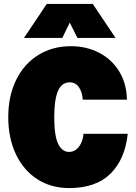

<svg xmlns="http://www.w3.org/2000/svg" viewBox="-20 -945 690 977"><path d="M22 -349Q22 -457 62.5 -539Q103 -621 175.5 -665.5Q248 -710 341 -710Q419 -710 483.5 -677Q548 -644 586 -582.5Q624 -521 626 -438H401Q399 -475 382 -500.5Q365 -526 335 -526Q294 -526 275 -482Q256 -438 256 -349Q256 -254 276 -213Q296 -172 331 -172Q361 -172 381 -197.5Q401 -223 405 -264H630Q616 -134 542 -61Q468 12 332 12Q240 12 170 -33Q100 -78 61 -160Q22 -242 22 -349ZM218 -925H452L568 -752H374L335 -830L297 -752H102Z"/></svg>

Font: Azeret Mono Black
Style: Regular
Weight: 900
Designer: Martin Vácha
Foundry: Displaay
Version: Version 1.000; Glyphs 3.0.3, build 3074